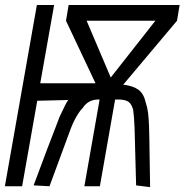

<svg xmlns="http://www.w3.org/2000/svg" viewBox="-58 -745 739 768"><path d="M89.5 -725H158.5L103 -412H324L206 -662L216.5 -725H660.5L650 -662L435 -406.5Q474.5 -401.5 495.8 -386Q517 -370.5 525 -334.5Q531.5 -316 534.2 -294.2Q537 -272.5 538.2 -237.8Q539.5 -203 540.5 -118.5L542.5 3.5L486.5 -3.5Q482 -189 480.2 -235Q478.5 -281 474.5 -306.5Q468 -330 454.8 -338.5Q441.5 -347 413.5 -347H402.5L341.5 0H279.5L340.5 -347H336.5Q294 -347 272.5 -312.5Q260.5 -301 246.8 -277Q233 -253 221 -219.5L140 0L76.5 -3.5Q138 -169.5 172.5 -257L180 -277L185.5 -288.5Q193.5 -306 201.5 -322Q209.5 -338 215 -345L91 -342L30.5 0H-38.5ZM563.5 -662H288.5L385 -435Z"/></svg>

Font: JuliaMono MediumItalic
Style: Regular
Weight: 500
Italic angle: -9°
Monospace: yes
Designer: cormullion
Foundry: corm
Version: Version 0.049; ttfautohint (v1.8.4)